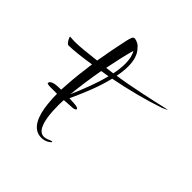

<svg xmlns="http://www.w3.org/2000/svg" viewBox="-322 -894 1063 1063"><g transform="rotate(45 209.0 -362.5)"><path d="M158 15C190 15 211 -2 215 -7C217 -9 218 -10 218 -11C218 -13 216 -13 214 -13C212 -13 207 -12 201 -9C194 -6 180 1 165 1C150 1 134 -6 122 -29C105 -61 98 -114 98 -179C98 -182 98 -186 98 -189L99 -208C99 -211 99 -215 99 -218C100 -219 100 -220 100 -221C104 -221 108 -221 113 -222C133 -223 150 -224 165 -225C179 -227 186 -231 186 -237C186 -241 177 -247 152 -248C145 -249 134 -249 120 -250C118 -250 116 -250 114 -250C130 -284 145 -319 160 -356C179 -403 194 -449 205 -494C314 -515 428 -545 512 -574C526 -579 546 -590 543 -589C543 -590 543 -590 543 -590C542 -590 541 -589 539 -589C450 -569 320 -539 211 -523C217 -552 220 -579 220 -604C220 -651 209 -690 182 -715C175 -727 155 -737 139 -740C138 -740 137 -740 135 -740C122 -740 119 -725 112 -698C99 -639 86 -573 75 -506C-1 -498 -45 -492 -85 -492C-98 -492 -110 -493 -123 -494C-123 -494 -123 -494 -124 -494C-124 -494 -125 -493 -125 -492C-125 -491 -124 -487 -121 -481C-117 -470 -103 -453 -98 -453C-59 -453 1 -460 70 -471C61 -407 54 -345 51 -294C50 -285 50 -275 49 -263C49 -259 49 -255 48 -251C45 -251 43 -251 41 -251C17 -251 -30 -249 -30 -225C-30 -220 -11 -219 -8 -219C9 -219 27 -219 48 -219C48 -196 49 -171 52 -144C60 -61 88 15 158 15ZM139 -513C151 -573 164 -633 179 -686C192 -665 198 -638 198 -603C198 -578 195 -550 188 -519ZM102 -270C109 -337 119 -409 132 -481C148 -484 164 -486 181 -489C164 -420 134 -343 102 -270Z"/></g></svg>

Font: Comforter
Style: Regular
Weight: 400
Designer: Robert E. Leuschke
Foundry: Robert E. Leuschke
Version: Version 1.013; ttfautohint (v1.8.3)